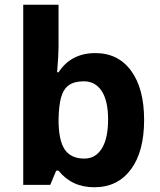

<svg xmlns="http://www.w3.org/2000/svg" viewBox="-20 -780 673 810"><path d="M227 -60H217L192 0H78V-760H227V-583Q227 -549 221 -475H227Q280 -556 382 -556Q479 -556 533.5 -481Q588 -406 588 -274Q588 -140 532 -65Q476 10 378 10Q283 10 227 -60ZM436 -276Q436 -355 409 -396Q382 -437 334 -437Q294 -437 271 -421Q248 -405 238 -370Q228 -335 227 -275Q227 -188 253 -149.5Q279 -111 336 -111Q383 -111 409.5 -153.5Q436 -196 436 -276Z"/></svg>

Font: OpenSansMMV
Style: Bold
Weight: 700
Foundry: Ascender Corporation
Version: Version 4.001